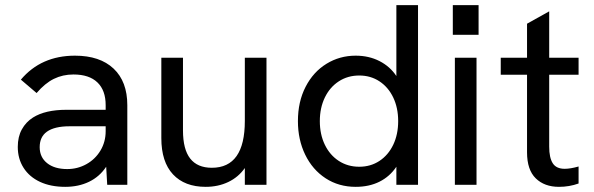

<svg xmlns="http://www.w3.org/2000/svg" viewBox="-20 -717 2303 745"><path d="M392 -70Q366.5 -31.5 325.8 -11.8Q285 8 233 8Q177 8 135.5 -11.2Q94 -30.5 71.5 -65.8Q49 -101 49 -147Q49 -186.5 64.8 -215Q80.5 -243.5 108 -261Q155.5 -291 238 -291H390V-309Q390 -366.5 358 -397.2Q326 -428 265 -428Q223.5 -428 189 -411Q154.5 -394 122 -356L61 -408Q139.5 -501 271 -501Q367.5 -501 420.8 -450.8Q474 -400.5 474 -309V0H396ZM241 -61Q281 -61 315.2 -80Q349.5 -99 369.8 -132.8Q390 -166.5 390 -208V-227H250Q191.5 -227 162 -206Q134 -186 134 -146Q134 -107 162.8 -84Q191.5 -61 241 -61Z M606 -181V-493H690V-211Q690 -137.5 718 -101.8Q746 -66 802 -66Q930 -66 930 -248V-493H1014V0H930V-65Q905 -29.5 865.8 -10.8Q826.5 8 778 8Q696.5 8 651.2 -40.5Q606 -89 606 -181Z M1136 -247Q1136 -322.5 1165.8 -380.2Q1195.5 -438 1246.8 -469.5Q1298 -501 1360 -501Q1411.5 -501 1452.5 -480Q1493.5 -459 1518 -422V-697H1602V0H1518V-70Q1492.5 -32 1452.5 -12Q1412.5 8 1360 8Q1294.5 8 1243.5 -25.2Q1192.5 -58.5 1164.2 -116.8Q1136 -175 1136 -247ZM1374 -70Q1418 -70 1452.2 -92.5Q1486.5 -115 1505.8 -155.2Q1525 -195.5 1525 -247Q1525 -298.5 1505.8 -338.8Q1486.5 -379 1452.2 -401.5Q1418 -424 1374 -424Q1329.5 -424 1294.8 -401.5Q1260 -379 1240.5 -338.8Q1221 -298.5 1221 -247Q1221 -195.5 1240.5 -155.2Q1260 -115 1294.8 -92.5Q1329.5 -70 1374 -70Z M1745 -493H1829V0H1745ZM1737 -697H1837V-582H1737Z M2025 -126V-427H1923V-493H2025V-625L2111 -673V-493H2225V-427H2111V-148Q2111 -105 2124.8 -83.5Q2138.5 -62 2171 -62Q2193.5 -62 2225 -71V-5Q2189 8 2149 8Q2092.5 8 2058.8 -25Q2025 -58 2025 -126Z"/></svg>

Font: HK Grotesk
Style: Regular
Weight: 400
Designer: Alfredo Marco Pradil
Foundry: Hanken Design Co.
Version: Version 3.001